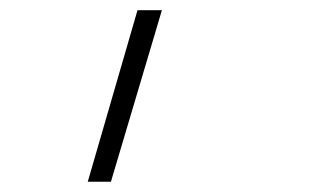

<svg xmlns="http://www.w3.org/2000/svg" viewBox="-20 -144 626 377"><path d="M152.3 212.9 250 -124H297.9L197.8 212.9Z"/></svg>

Font: Cascadia Code ExtraLight
Style: Italic
Weight: 200
Italic angle: -10°
Monospace: yes
Designer: Aaron Bell
Foundry: Saja Typeworks
Version: Version 2404.023; ttfautohint (v1.8.4)